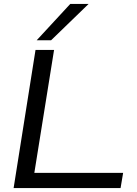

<svg xmlns="http://www.w3.org/2000/svg" viewBox="-20 -953 693 973"><path d="M49 0 160 -700H254L154 -77H604L591 0ZM166 -749 336 -933H429L239 -749Z"/></svg>

Font: Georama Extended
Style: Italic
Weight: 400
Width: 7
Italic angle: -9°
Designer: Jean-Baptiste Levee
Foundry: Production Type
Version: Version 1.000